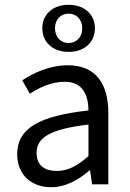

<svg xmlns="http://www.w3.org/2000/svg" viewBox="-20 -771 545 803"><path d="M194 12C255 12 308 -19 354 -58H357L365 0H433V-299C433 -419 382 -498 264 -498C186 -498 118 -465 73 -435L105 -379C143 -404 194 -429 250 -429C329 -429 349 -370 350 -309C142 -286 52 -234 52 -126C52 -38 113 12 194 12ZM217 -56C170 -56 133 -77 133 -131C133 -194 186 -231 350 -250V-118C303 -77 264 -56 217 -56ZM267 -554C335 -554 377 -596 377 -653C377 -709 335 -751 267 -751C199 -751 157 -709 157 -653C157 -596 199 -554 267 -554ZM267 -591C235 -591 210 -615 210 -653C210 -690 235 -714 267 -714C299 -714 324 -690 324 -653C324 -615 299 -591 267 -591Z"/></svg>

Font: DAIFUKU Sans
Style: Regular
Weight: 400
Designer: Original font ‘Source Han Sans JP’ : Paul D. Hunt
Foundry: Daifuku
Version: Version 1.000